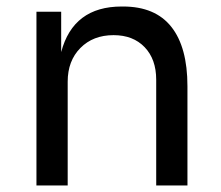

<svg xmlns="http://www.w3.org/2000/svg" viewBox="-20 -570 680 590"><path d="M92 -534H168V-410Q205 -550 354 -550H358Q457 -550 506.5 -487.5Q556 -425 556 -305V0H460V-325Q460 -388 424.5 -425Q389 -462 329 -462Q266 -462 227 -422.5Q188 -383 188 -319V0H92Z"/></svg>

Font: Sora-SIA
Style: Regular
Weight: 400
Designer: Jonathan Barnbrook, Julián Moncada
Foundry: Barnbrook Fonts
Version: Version 2.000